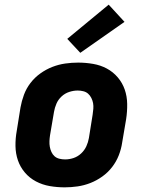

<svg xmlns="http://www.w3.org/2000/svg" viewBox="-20 -797 640 825"><path d="M258 8Q225 8 193.5 2.5Q162 -3 134.5 -17.5Q107 -32 87 -55.5Q67 -79 57 -108Q47 -137 46.5 -169.5Q46 -202 52 -235L68 -335Q73 -363 83 -390Q93 -417 111 -440.5Q129 -464 153.5 -481.5Q178 -499 205 -509.5Q232 -520 260 -524Q288 -528 316 -528Q348 -528 380 -522.5Q412 -517 439 -502.5Q466 -488 486 -464.5Q506 -441 516 -412Q526 -383 526.5 -350.5Q527 -318 522 -285L505 -185Q501 -157 490.5 -130Q480 -103 462 -79.5Q444 -56 419.5 -38.5Q395 -21 368 -10.5Q341 0 313 4Q285 8 258 8ZM260 -112Q278 -112 296 -118Q314 -124 328.5 -137.5Q343 -151 351 -168.5Q359 -186 362 -204L378 -304Q380 -317 381 -329.5Q382 -342 380 -353.5Q378 -365 372.5 -376Q367 -387 358.5 -394.5Q350 -402 338 -405Q326 -408 314 -408Q296 -408 277.5 -402Q259 -396 244.5 -382.5Q230 -369 222.5 -351.5Q215 -334 212 -316L195 -216Q193 -203 192.5 -190.5Q192 -178 194 -166.5Q196 -155 201 -144Q206 -133 214.5 -125.5Q223 -118 235 -115Q247 -112 260 -112ZM325 -570 269 -630 447 -777 515 -703Z"/></svg>

Font: Iosevka SS04 Heavy Extended
Style: Italic
Weight: 900
Width: 7
Italic angle: -9°
Monospace: yes
Designer: Belleve Invis
Foundry: Belleve Invis
Version: Version 19.0.0; ttfautohint (v1.8.4)